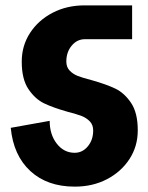

<svg xmlns="http://www.w3.org/2000/svg" viewBox="-20 -680 553 715"><path d="M493 -194Q493 -135 462 -87.5Q431 -40 378 -12.5Q325 15 259 15H258Q156 15 93 -43Q30 -101 20 -204L165 -230Q165 -179 191.5 -145Q218 -111 258 -111Q287 -111 307 -135Q327 -159 327 -194Q327 -215 314.5 -228Q302 -241 284 -248Q266 -255 231 -264Q178 -279 144.5 -295Q111 -311 86 -348Q61 -385 61 -450V-451Q61 -510 92 -557.5Q123 -605 176 -632.5Q229 -660 295 -660H472V-534H296Q267 -534 247 -510Q227 -486 227 -451Q227 -430 239.5 -417Q252 -404 270 -397Q288 -390 323 -381Q376 -366 409.5 -350Q443 -334 468 -297Q493 -260 493 -195V-194Z"/></svg>

Font: Akshar
Style: Bold
Weight: 700
Designer: Tall Chai
Foundry: Tall Chai
Version: Version 1.000